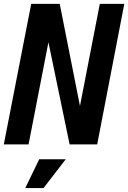

<svg xmlns="http://www.w3.org/2000/svg" viewBox="-32 -749 665 996"><path d="M-12.2 0H116.2L219.2 -529.8L329.1 0H472.2L612.8 -729H485.8L382.8 -199.2L277.8 -729H129.9ZM99.1 226.6H193.8L309.1 77.1H171.4Z"/></svg>

Font: Hack
Style: Bold Oblique
Weight: 700
Italic angle: -12°
Monospace: yes
Designer: Christopher Simpkins
Foundry: Christopher Simpkins
Version: Version 2.010